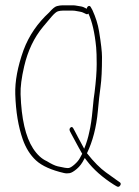

<svg xmlns="http://www.w3.org/2000/svg" viewBox="-20 -642 523 723"><path d="M245.2 -161.5C241.2 -157.8 240.8 -153 243.8 -147L249 -137C257 -122.3 266 -105.7 276 -87C281 -77.7 285.5 -69.7 289.5 -63C288 -60.3 285.1 -55 280.9 -47C276.6 -39 270 -31 261 -23C252 -15 244.7 -10.5 239.2 -9.4C233.6 -8.3 219.6 -10.4 197.3 -15.7C186.8 -18.2 173.3 -24.6 156.5 -35C137.2 -43.5 119.8 -59.5 104.5 -83C76.3 -126.5 60.6 -194.5 57.5 -287C56.6 -314.3 61.1 -349.3 71 -392C84.7 -451 108.4 -500.6 142 -541C153.7 -555 164.1 -567.8 174.4 -579.5C184.6 -591.2 192.6 -597.8 198.4 -599.5C204.1 -601.2 210 -602 216 -602H253.5C258.5 -602 263.1 -601.5 267.4 -600.5C271.6 -599.5 276.3 -598.7 281.3 -598C286.3 -597.3 291.3 -595.7 296.3 -593L304.5 -589C307.5 -587.7 310.3 -588.3 312.8 -591C326.7 -561.9 336.7 -519.4 342.1 -463.5C343.4 -449.8 344.1 -428.8 344.1 -400.5C344.1 -372.2 341.4 -336.7 336.1 -294C334.1 -283.3 331.6 -261.3 328.6 -228C325.6 -194.7 321.5 -167.3 316.4 -145.8C312.1 -124.4 305.8 -103.1 297 -82C295 -86 291.8 -92 287.3 -100C282.8 -108 278.3 -116.3 273.8 -125C269.3 -133.7 265.3 -141.3 261.8 -148L255.8 -159C252.8 -164.3 249.2 -165.2 245.2 -161.5ZM306.8 -609C297.5 -614.3 289.8 -617.3 283.9 -618C278.1 -618.7 273.1 -619.5 268.9 -620.5C264.6 -621.5 259.8 -622 254.3 -622H216C209 -622 201.8 -621 194.3 -619C186.8 -617 177 -609 165 -595C122.1 -555.7 89.1 -508.4 68.5 -453C46.3 -390.8 36 -335.4 37.5 -287C39.6 -221.4 49 -164.8 65.7 -117.2C77.1 -84.7 93.7 -58.3 115.5 -38C138.2 -17 174.6 -1.1 220.9 9.5C228.1 11.2 235.3 11.3 242.3 10C249.3 8.7 258.3 3.3 269.3 -6C280.3 -15.3 289.5 -27.7 297 -43C298 -44.3 298.8 -45.7 299.3 -47L306 -38C331.7 -3.7 366.7 26.7 408.1 53L418.1 59C424.1 63 428.9 62.2 432.6 56.5C436.3 50.8 435.1 46.3 429.1 43L419.1 36C412.4 31.3 398.9 21.6 378.4 6.8C357.9 -8 333.4 -31.9 307.5 -65C328.5 -108.5 343 -161.8 348.6 -225C351.6 -259 354.9 -289.2 358.6 -315.5C362.3 -341.8 364.1 -379.2 364.1 -427.6C364.1 -446.7 360.4 -479.2 352.9 -525C348.8 -550.4 340.5 -576.7 328.1 -604L323.1 -613C320.4 -619 316.8 -621 312.8 -619C309.3 -617 307.3 -613.7 306.8 -609Z"/></svg>

Font: Proton
Style: RgCnd
Weight: 500
Version: Version 1.017